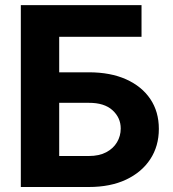

<svg xmlns="http://www.w3.org/2000/svg" viewBox="-20 -748 692 768"><path d="M63.3 0V-727.5H546.1V-600.8H216.8V-458.8H335.2Q421.7 -458.8 484.3 -430.8Q547 -402.7 581.2 -352Q615.4 -301.3 615.4 -232.4Q615.4 -163.7 581.2 -111.4Q547 -59.1 484.3 -29.5Q421.7 0 335.2 0ZM216.8 -124H335.2Q376.7 -124 404.9 -139Q433.2 -153.9 448 -179Q462.9 -204.1 462.9 -234Q462.9 -277.1 430 -307.1Q397.2 -337 335.2 -336.7H216.8Z"/></svg>

Font: Inter V
Style: 
Weight: 400
Designer: Rasmus Andersson
Foundry: rsms
Version: Version 4.000;git-a3f224843